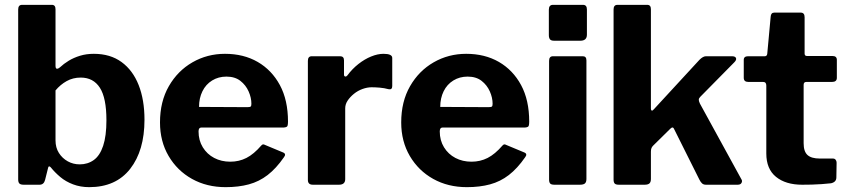

<svg xmlns="http://www.w3.org/2000/svg" viewBox="-20 -762 3500 792"><path d="M78 0Q65 0 60 -5Q55 -10 55 -22V-723Q55 -742 71 -742H194Q209 -742 209 -724V-491Q209 -479 214.5 -478.5Q220 -478 227 -484Q243 -499 263.5 -511.5Q284 -524 310 -532Q336 -540 367 -540Q435 -540 481.5 -506Q528 -472 552 -411Q576 -350 576 -268Q576 -141 517 -65.5Q458 10 348 10Q312 10 281.5 -1.5Q251 -13 228.5 -32Q206 -51 190 -71Q186 -76 182.5 -75.5Q179 -75 178 -68L166 -20Q161 0 143 0ZM209 -183Q209 -153 223 -131Q237 -109 259.5 -96.5Q282 -84 309 -84Q342 -84 367 -102Q392 -120 405.5 -160.5Q419 -201 419 -266Q419 -358 392 -400Q365 -442 313 -442Q281 -442 255 -427.5Q229 -413 209 -389Z M799 -220Q799 -183 816.5 -154.5Q834 -126 863.5 -110.5Q893 -95 930 -95Q966 -95 996.5 -110.5Q1027 -126 1058 -162Q1062 -166 1065 -166.5Q1068 -167 1076 -163L1148 -133Q1162 -127 1151 -113Q1119 -67 1084 -40Q1049 -13 1006.5 -1.5Q964 10 911 10Q833 10 772 -24Q711 -58 675.5 -118.5Q640 -179 640 -257Q640 -343 676.5 -406.5Q713 -470 774 -505Q835 -540 908 -540Q985 -540 1043 -506.5Q1101 -473 1134.5 -411Q1168 -349 1168 -260Q1168 -249 1166 -243Q1164 -237 1151 -236H811Q805 -236 802 -232Q799 -228 799 -220ZM1000 -320Q1011 -320 1014 -322.5Q1017 -325 1017 -334Q1017 -359 1005.5 -385Q994 -411 971.5 -428.5Q949 -446 914 -446Q881 -446 855 -430Q829 -414 815 -385.5Q801 -357 801 -321Z M1271 0Q1260 0 1255 -5Q1250 -10 1250 -20V-511Q1250 -530 1266 -530H1383Q1399 -530 1399 -513V-454Q1399 -448 1403.5 -446.5Q1408 -445 1413 -451Q1433 -478 1458.5 -498Q1484 -518 1511 -529Q1538 -540 1562 -540Q1598 -540 1598 -523V-407Q1598 -391 1583 -394Q1565 -399 1546 -400.5Q1527 -402 1513 -402Q1495 -402 1475.5 -395Q1456 -388 1440 -375Q1424 -362 1414 -347Q1404 -332 1404 -315V-23Q1404 0 1378 0H1271Z M1794 -220Q1794 -183 1811.5 -154.5Q1829 -126 1858.5 -110.5Q1888 -95 1925 -95Q1961 -95 1991.5 -110.5Q2022 -126 2053 -162Q2057 -166 2060 -166.5Q2063 -167 2071 -163L2143 -133Q2157 -127 2146 -113Q2114 -67 2079 -40Q2044 -13 2001.5 -1.5Q1959 10 1906 10Q1828 10 1767 -24Q1706 -58 1670.5 -118.5Q1635 -179 1635 -257Q1635 -343 1671.5 -406.5Q1708 -470 1769 -505Q1830 -540 1903 -540Q1980 -540 2038 -506.5Q2096 -473 2129.5 -411Q2163 -349 2163 -260Q2163 -249 2161 -243Q2159 -237 2146 -236H1806Q1800 -236 1797 -232Q1794 -228 1794 -220ZM1995 -320Q2006 -320 2009 -322.5Q2012 -325 2012 -334Q2012 -359 2000.5 -385Q1989 -411 1966.5 -428.5Q1944 -446 1909 -446Q1876 -446 1850 -430Q1824 -414 1810 -385.5Q1796 -357 1796 -321Z M2399 -24Q2399 -11 2393 -5.5Q2387 0 2372 0H2267Q2254 0 2249.5 -5Q2245 -10 2245 -21V-511Q2245 -530 2261 -530H2384Q2399 -530 2399 -513ZM2401 -619Q2401 -594 2374 -594H2266Q2253 -594 2248.5 -600Q2244 -606 2244 -617V-722Q2244 -742 2261 -742H2385Q2401 -742 2401 -723Z M3038 -23Q3043 -16 3039 -8Q3035 0 3023 0H2892Q2882 0 2876 -5.5Q2870 -11 2865 -21L2762 -227Q2759 -235 2755 -236Q2751 -237 2745 -231L2674 -161Q2670 -157 2667.5 -151.5Q2665 -146 2665 -136V-24Q2665 -11 2659 -5.5Q2653 0 2639 0H2533Q2520 0 2515.5 -5Q2511 -10 2511 -21V-723Q2511 -742 2527 -742H2650Q2665 -742 2665 -724V-314Q2665 -308 2668 -306Q2671 -304 2677 -311L2865 -515Q2880 -530 2892 -530H2999Q3013 -530 3016 -522.5Q3019 -515 3009 -505L2869 -363Q2863 -357 2862.5 -351.5Q2862 -346 2867 -335L3038 -23Z M3306 -424Q3295 -424 3295 -412V-171Q3295 -137 3311 -122.5Q3327 -108 3362 -108H3416Q3423 -108 3427 -103Q3431 -98 3431 -91L3430 -30Q3430 -11 3408 -6Q3390 -4 3369.5 -2.5Q3349 -1 3328.5 -0.5Q3308 0 3289 0Q3221 0 3181 -32.5Q3141 -65 3141 -129V-409Q3141 -424 3128 -424H3067Q3048 -424 3048 -441V-515Q3048 -530 3066 -530H3135Q3144 -530 3145 -541L3159 -693Q3160 -710 3174 -710H3283Q3299 -710 3299 -691V-541Q3299 -531 3309 -531H3414Q3432 -531 3432 -515V-441Q3432 -424 3412 -424Z"/></svg>

Font: Libre Franklin
Style: Bold
Weight: 700
Designer: Pablo Impallari, Rodrigo Fuenzalida, Nhung Nguyen
Foundry: Impallari Type
Version: Version 3.000